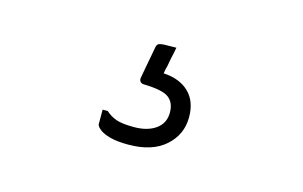

<svg xmlns="http://www.w3.org/2000/svg" viewBox="-46 -120 691 438"><g transform="rotate(15 300.0 99.0)"><path d="M326 -22Q325 -16 323.5 -9Q322 -2 320.5 4.5Q319 11 318 18Q317 25 315 31L313 42Q351 44 373 65Q395 86 395 124Q395 165 364 192.5Q333 220 277 220Q251 220 234 215.5Q217 211 208.5 204Q200 197 200 192Q200 184 200 178.5Q200 173 200 168Q200 163 200 158H212Q223 168 237 173Q251 178 279 178Q311 178 330.5 164Q350 150 350 125Q350 102 335.5 90.5Q321 79 276 78Q271 78 268 75Q265 72 265 67Q267 57 268.5 47.5Q270 38 272 28.5Q274 19 275.5 10Q277 1 279 -9Q280 -16 283.5 -18.5Q287 -21 296.5 -21.5Q306 -22 326 -22Z"/></g></svg>

Font: Recursive Monospace Light
Style: Regular
Weight: 300
Version: Version 1.047